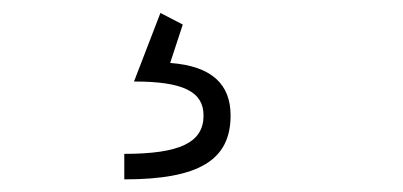

<svg xmlns="http://www.w3.org/2000/svg" viewBox="-20 -44 626 298"><path d="M172.9 234.4C288.6 234.4 337.9 204.6 337.9 135.3C337.9 87.9 310.1 58.6 244.1 53.7L263.7 -5.9L229 -23.9L188 82.5C264.2 82.5 295.9 98.1 295.9 135.3C295.9 177.2 259.3 194.8 172.9 194.8Z"/></svg>

Font: Cascadia Mono PL ExtraLight
Style: Regular
Weight: 200
Monospace: yes
Designer: Aaron Bell
Foundry: Saja Typeworks
Version: Version 2404.023